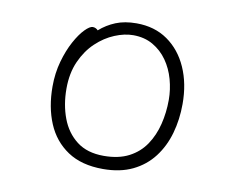

<svg xmlns="http://www.w3.org/2000/svg" viewBox="-79 -817 1158 940"><g transform="rotate(10 500.0 -347.5)"><path d="M345 -646Q380 -677 424 -695Q468 -713 527 -713Q617 -713 682 -667.5Q747 -622 782 -543Q817 -464 817 -363Q817 -286 797.5 -217Q778 -148 737.5 -95Q697 -42 635 -12Q573 18 488 18Q381 18 311.5 -28.5Q242 -75 208.5 -155Q175 -235 175 -337Q175 -404 191.5 -462.5Q208 -521 232 -565Q256 -609 280 -633.5Q304 -658 319 -658Q327 -658 334 -654.5Q341 -651 345 -646ZM480 -46Q554 -46 605 -72.5Q656 -99 687 -145Q718 -191 732.5 -249.5Q747 -308 747 -371Q747 -422 733 -472.5Q719 -523 690.5 -563.5Q662 -604 619.5 -628.5Q577 -653 521 -653Q478 -653 429.5 -633Q381 -613 339 -573.5Q297 -534 270.5 -475Q244 -416 244 -339Q244 -259 269 -192.5Q294 -126 346 -86Q398 -46 480 -46Z"/></g></svg>

Font: Moon Stars Kai T HW
Style: Regular
Weight: 400
Designer: GuiWonder
Version: Version 1.101